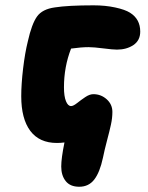

<svg xmlns="http://www.w3.org/2000/svg" viewBox="-20 -545 557 724"><path d="M278.8 159.2Q244.6 159.2 227.8 137.9Q210.9 116.7 210.9 83Q210.9 51.8 223.1 -7.8Q207.5 -5.9 194.8 -5.9Q128.4 -5.9 94.2 -51.5Q60.1 -97.2 60.1 -182.1Q60.1 -227.1 67.1 -286.6Q74.2 -346.2 85 -389.2Q99.6 -454.6 119.6 -482.7Q139.6 -510.7 187 -517.1Q236.3 -524.9 333 -524.9Q377.4 -524.9 414.6 -516.8Q451.7 -508.8 470.2 -497.1Q508.8 -473.1 508.8 -425.8Q508.8 -392.6 483.2 -375.2Q457.5 -357.9 420.9 -357.9Q406.2 -357.9 369.9 -362.5Q333.5 -367.2 314 -367.2Q286.6 -367.2 248 -361.8Q221.2 -293 221.2 -215.8Q221.2 -181.6 228.8 -163.3Q236.3 -145 248 -145Q256.3 -145 270.5 -156.2Q284.7 -167.5 301.3 -178.7Q317.9 -189.9 332 -189.9Q360.8 -189.9 382.3 -170.7Q403.8 -151.4 403.8 -123Q403.8 -100.1 398.4 -75.4Q393.1 -50.8 383.5 -14.9Q374 21 368.2 49.8Q356.4 105 335.4 132.1Q314.5 159.2 278.8 159.2Z"/></svg>

Font: Shantell Sans Irregular Bouncy
Style: Regular
Weight: 800
Designer: Stephen Nixon, Anya Danilova, Shantell Martin
Foundry: Arrow Type
Version: Version 1.006;[9816181b4]